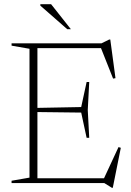

<svg xmlns="http://www.w3.org/2000/svg" viewBox="-20 -878 630 921"><path d="M35.5 0V-11L121.5 -26V-644L35.5 -659V-670H466.5L504 -688.5H509L534 -503L522.5 -501L464.5 -647H159.5V-360.5L369.5 -364.5L395.5 -484.5H408L401 -350.5L408 -217H395.5L369.5 -338L159.5 -340.5V-23H479L548.5 -172.5L559.5 -169L521 23H517L480 0ZM320 -738H302.5L173.5 -851V-858H225Z"/></svg>

Font: Newsreader Text ExtraLight
Style: Regular
Weight: 275
Designer: Hugues Gentile
Foundry: Production Type
Version: Version 1.001